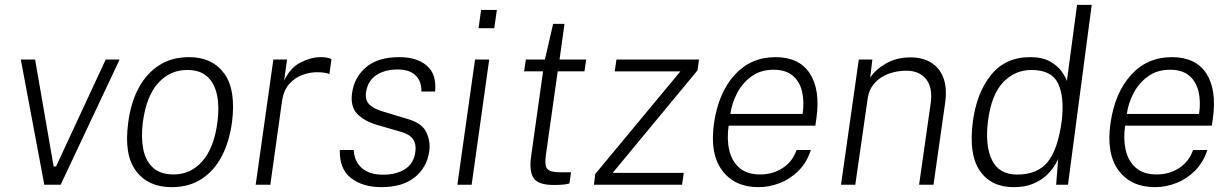

<svg xmlns="http://www.w3.org/2000/svg" viewBox="-20 -763 5083 793"><path d="M163 0 66 -517H125L201.5 -75.5H211.5L416.5 -517H474L230.5 0Z M689 10Q592 10 541.8 -56.8Q491.5 -123.5 509.5 -256.5Q520 -338 552.2 -398.8Q584.5 -459.5 637 -493.2Q689.5 -527 761 -527Q857 -527 906.2 -459.2Q955.5 -391.5 938 -256.5Q927 -177 895.5 -117Q864 -57 812.2 -23.5Q760.5 10 689 10ZM697 -42.5Q767.5 -42.5 815.8 -97.2Q864 -152 878 -258Q886.5 -321 876.5 -369.8Q866.5 -418.5 836.5 -446.2Q806.5 -474 753.5 -474Q681.5 -474 632.8 -419.5Q584 -365 570 -258Q562 -195 571.8 -146.5Q581.5 -98 612.2 -70.2Q643 -42.5 697 -42.5Z M1036 0 1109 -517H1165.5L1153.5 -430Q1179.5 -484 1222.2 -505.5Q1265 -527 1305 -527Q1317.5 -527 1329.8 -525Q1342 -523 1349 -518.5L1340.5 -457Q1332.5 -461 1318.8 -462.8Q1305 -464.5 1296 -464.5Q1266 -466 1233.5 -455.2Q1201 -444.5 1176 -417.8Q1151 -391 1144.5 -343L1096.5 0Z M1555 10Q1479 10 1430.2 -27.2Q1381.5 -64.5 1383.5 -143.5H1441Q1443.5 -95.5 1474.8 -68.5Q1506 -41.5 1562.5 -41.5Q1616.5 -41.5 1652.8 -64.5Q1689 -87.5 1695.5 -135.5Q1704.5 -198 1641 -217L1536.5 -247.5Q1483.5 -263 1455 -293.2Q1426.5 -323.5 1434 -378Q1443 -444 1492 -485.5Q1541 -527 1629 -527Q1702.5 -527 1743.2 -491.5Q1784 -456 1777 -385H1720.5Q1721.5 -426.5 1696.8 -451.2Q1672 -476 1622 -476Q1569.5 -476 1534 -452.5Q1498.5 -429 1491.5 -380.5Q1487.5 -348.5 1506.5 -330.5Q1525.5 -312.5 1564.5 -301.5L1667 -270.5Q1724 -253.5 1741.2 -216Q1758.5 -178.5 1753 -139Q1743.5 -71 1692.8 -30.5Q1642 10 1555 10Z M1956.5 -646.5 1967 -722H2032L2021.5 -646.5ZM1869 0 1942 -517H2000.5L1928 0Z M2266.5 1Q2202.5 1 2183.5 -28.2Q2164.5 -57.5 2174 -120L2223 -468.5H2144.5L2152 -517H2230.5L2264.5 -664.5H2311.5L2291 -517H2401L2394 -468.5H2283.5L2235 -125.5Q2228 -77 2241.5 -64.2Q2255 -51.5 2292.5 -51.5H2338.5L2332 -5.5Q2322.5 -2 2305.5 -0.5Q2288.5 1 2266.5 1Z M2433 0 2438.5 -44.5 2790 -468H2519L2526 -517H2867L2861 -472.5L2510.5 -49H2804L2797 0Z M3112.5 10Q3014 10 2962.5 -59.2Q2911 -128.5 2929 -253.5Q2947 -379.5 3013.8 -453.2Q3080.5 -527 3183 -527Q3280.5 -527 3324.5 -460Q3368.5 -393 3352 -274.5L3347.5 -244H2989.5Q2981.5 -189.5 2991.8 -143.8Q3002 -98 3033.5 -70.2Q3065 -42.5 3119.5 -42.5Q3172 -42.5 3213 -69.2Q3254 -96 3270 -143.5H3329Q3312.5 -92.5 3278.5 -58.2Q3244.5 -24 3201 -7Q3157.5 10 3112.5 10ZM2996.5 -292.5H3295Q3302.5 -344 3292.5 -385.5Q3282.5 -427 3253.5 -451Q3224.5 -475 3175 -475Q3122 -475 3084.2 -447.8Q3046.5 -420.5 3024.5 -378.5Q3002.5 -336.5 2996.5 -292.5Z M3453.5 0 3527 -517H3583L3574 -442.5Q3597.5 -477 3640.5 -501.5Q3683.5 -526 3742 -526Q3789 -526 3824.2 -505.2Q3859.5 -484.5 3876 -442.5Q3892.5 -400.5 3883.5 -337L3835.5 0H3776L3823.5 -333Q3833.5 -400 3805.5 -435.5Q3777.5 -471 3723.5 -471Q3685 -471 3650.5 -458.5Q3616 -446 3592.5 -420Q3569 -394 3563.5 -354.5L3512.5 0Z M4166.5 10Q4073.5 10 4027 -57.5Q3980.5 -125 3998 -260.5Q4014 -380.5 4073.5 -453.8Q4133 -527 4234 -527Q4286.5 -527 4318.5 -508.2Q4350.5 -489.5 4366.5 -465.8Q4382.5 -442 4386.5 -428.5L4428.5 -743H4489L4391 0H4342L4350.5 -106Q4345.5 -94.5 4333.2 -75.2Q4321 -56 4299.5 -36.5Q4278 -17 4245.2 -3.5Q4212.5 10 4166.5 10ZM4180.5 -42Q4266 -42 4308 -95Q4350 -148 4365.5 -266Q4376.5 -363 4350 -418.5Q4323.5 -474 4240 -474Q4172 -474 4123.5 -423.5Q4075 -373 4061 -266Q4047.5 -163 4076.8 -102.5Q4106 -42 4180.5 -42Z M4750 10Q4651.5 10 4600 -59.2Q4548.5 -128.5 4566.5 -253.5Q4584.5 -379.5 4651.2 -453.2Q4718 -527 4820.5 -527Q4918 -527 4962 -460Q5006 -393 4989.5 -274.5L4985 -244H4627Q4619 -189.5 4629.2 -143.8Q4639.5 -98 4671 -70.2Q4702.5 -42.5 4757 -42.5Q4809.5 -42.5 4850.5 -69.2Q4891.5 -96 4907.5 -143.5H4966.5Q4950 -92.5 4916 -58.2Q4882 -24 4838.5 -7Q4795 10 4750 10ZM4634 -292.5H4932.5Q4940 -344 4930 -385.5Q4920 -427 4891 -451Q4862 -475 4812.5 -475Q4759.5 -475 4721.8 -447.8Q4684 -420.5 4662 -378.5Q4640 -336.5 4634 -292.5Z"/></svg>

Font: Public Sans ExtraLight
Style: Italic
Weight: 200
Italic angle: -8°
Designer: The Public Sans project authors (U.S. Web Design System). Libre Franklin designed by Pablo Impallari and Rodrigo Fuenzal
Version: Version 1.007; ttfautohint (v1.8.1) -l 8 -r 50 -G 200 -x 14 